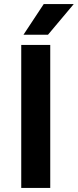

<svg xmlns="http://www.w3.org/2000/svg" viewBox="-20 -920 381 940"><path d="M84 -700H226V0H84ZM194 -900H341L215 -750H95Z"/></svg>

Font: 
Style: 㨦
Weight: 700
Designer: A.Korolkova, Vitaly Kuzmin
Foundry: ParaType Ltd
Version: Version 2.000